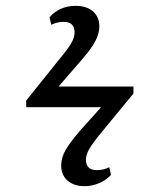

<svg xmlns="http://www.w3.org/2000/svg" viewBox="-20 -580 550 659"><path d="M270 59Q234 59 212 40Q190 21 190 -12Q190 -38 204.5 -64Q219 -90 257 -134L327 -212H70V-235L180 -372Q214 -413 225 -432.5Q236 -452 236 -469Q236 -505 198 -505Q177 -505 156 -495L150 -521Q185 -560 240 -560Q277 -560 299 -541Q321 -522 321 -489Q321 -465 307 -438.5Q293 -412 259 -373L181 -283H438V-259L331 -129Q298 -89 286.5 -69Q275 -49 275 -32Q275 4 313 4Q335 4 355 -6L361 20Q345 38 320.5 48.5Q296 59 270 59Z"/></svg>

Font: Literata 36pt
Style: Regular
Weight: 400
Designer: Latin by Veronika Burian and Jose Scaglione. Greek by Irene Vlachou. Cyrillic by Vera Evstafieva.
Foundry: TypeTogether
Version: Version 3.002